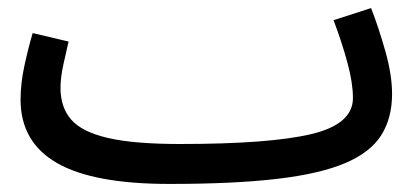

<svg xmlns="http://www.w3.org/2000/svg" viewBox="-20 -435 1042 476"><path d="M400 21Q211 21 121 -31Q31 -83 31 -188Q31 -228 40.5 -272Q50 -316 61 -353L150 -332Q144 -307 137 -274.5Q130 -242 130 -217Q130 -169 156.5 -138.5Q183 -108 247.5 -93Q312 -78 426 -78Q648 -78 751.5 -102.5Q855 -127 855 -192Q855 -229 841.5 -279Q828 -329 807 -385L900 -415Q919 -366 935.5 -307.5Q952 -249 952 -202Q952 -142 925 -99.5Q898 -57 835.5 -30.5Q773 -4 666.5 8.5Q560 21 400 21Z"/></svg>

Font: Noto Sans Arabic Med
Style: Regular
Weight: 500
Designer: Monotype Design Team, Nadine Chahine, Nizar Qandah and Khaled Hosny
Foundry: Monotype Imaging Inc.
Version: Version 2.012; ttfautohint (v1.8.4.7-5d5b)